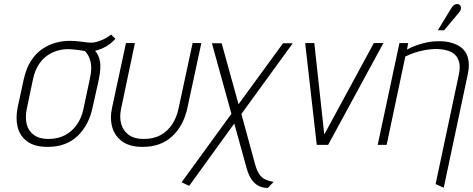

<svg xmlns="http://www.w3.org/2000/svg" viewBox="-20 -713 2328 945"><path d="M548 -522 527 -543Q507 -527 484 -517Q461 -507 443 -504Q429 -502 411 -504Q393 -506 371 -509Q349 -512 322 -512Q289 -512 254 -502.5Q219 -493 187.5 -471.5Q156 -450 132.5 -413.5Q109 -377 97 -323L67 -185Q56 -131 67 -87Q78 -43 114.5 -16.5Q151 10 214 10Q306 10 362 -44Q418 -98 436 -185L466 -320Q478 -378 472 -411Q466 -444 448 -463Q466 -467 484 -475Q502 -483 518.5 -495Q535 -507 548 -522ZM423 -329 391 -178Q382 -134 359 -100.5Q336 -67 300.5 -48Q265 -29 218 -29Q174 -29 147 -48.5Q120 -68 111.5 -101.5Q103 -135 112 -178L143 -326Q152 -366 169.5 -393.5Q187 -421 210.5 -438Q234 -455 260.5 -463Q287 -471 312 -471Q328 -471 342.5 -469.5Q357 -468 371.5 -466Q386 -464 398 -462Q401 -458 406.5 -451.5Q412 -445 417 -434.5Q422 -424 425.5 -410Q429 -396 429 -376Q429 -356 423 -329Z M903 -185 971 -501H928L859 -180Q850 -136 828 -102Q806 -68 771 -48.5Q736 -29 687 -29Q642 -29 614.5 -48.5Q587 -68 577 -101.5Q567 -135 576 -178L644 -501H600L532 -185Q520 -131 532.5 -87Q545 -43 582 -16.5Q619 10 681 10Q773 10 829 -43.5Q885 -97 903 -185Z M1237 101 1168 -152 1421 -500H1373L1154 -200L1071 -500H1023L1119 -153L874 184L911 202L1133 -105L1194 115Q1203 147 1217 168.5Q1231 190 1251.5 201Q1272 212 1298 212L1327 182Q1302 178 1284.5 169.5Q1267 161 1256 144Q1245 127 1237 101Z M1482 -501 1539 0H1595L1867 -501H1820L1576 -51L1527 -501Z M2238 -344 2124 193 2164 211 2282 -346Q2290 -383 2286.5 -410.5Q2283 -438 2270.5 -457Q2258 -476 2237 -488Q2216 -500 2189.5 -505.5Q2163 -511 2132 -510Q2108 -510 2081.5 -504.5Q2055 -499 2030 -490Q2005 -481 1983 -469L1989 -501H1946L1839 0H1883L1975 -435Q1998 -446 2022 -454Q2046 -462 2071.5 -466.5Q2097 -471 2122 -472Q2151 -472 2176 -466Q2201 -460 2217.5 -445.5Q2234 -431 2240 -406Q2246 -381 2238 -344ZM2238 -650Q2245 -658 2247.5 -665Q2250 -672 2248.5 -679Q2247 -686 2241 -690Q2234 -694 2226.5 -693Q2219 -692 2213 -687Q2207 -682 2202 -674L2135 -564H2166Z"/></svg>

Font: Advent Pro Light
Style: Italic
Weight: 300
Italic angle: -12°
Version: Version 3.000